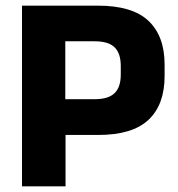

<svg xmlns="http://www.w3.org/2000/svg" viewBox="-20 -659 631 679"><path d="M162.8 -181.7V-308.2H314.5Q363.7 -308.2 385.4 -329.8Q407.1 -351.3 407.1 -394.9V-425.9Q407.1 -469.9 385.5 -491.4Q363.9 -513 314.8 -513H162.6V-639H326.6Q448.4 -639 505.3 -585.1Q562.1 -531.2 562.1 -430.5V-390Q562.1 -288.9 505.2 -235.3Q448.3 -181.7 327.1 -181.7ZM57.8 0V-639H210.9V-272.6L211.8 -201.4V0Z"/></svg>

Font: Anek Latin Medium
Style: Regular
Weight: 500
Designer: Yesha Goshar
Foundry: Ek Type
Version: Version 1.003